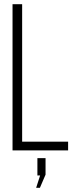

<svg xmlns="http://www.w3.org/2000/svg" viewBox="-20 -720 375 919"><path d="M40 0V-700H86V-42H306V0ZM172 120H159V37H198V116L171 179H153Z"/></svg>

Font: Bebas Neue Book
Style: Regular
Weight: 300
Designer: Ryoichi Tsunekawa
Foundry: Ryoichi Tsunekawa
Version: Version 1.003;PS 001.003;hotconv 1.0.88;makeotf.lib2.5.64775